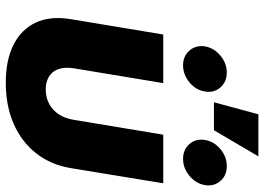

<svg xmlns="http://www.w3.org/2000/svg" viewBox="-146 -769 923 671"><g transform="rotate(90 315.5 -433.5)"><path d="M269 7.8Q189.9 7.8 136 -19.5Q82 -46.9 58.6 -97.7Q35.2 -148.4 46.9 -218.8L100.6 -542.5H270.5L218.8 -230.5Q213.9 -199.2 221.2 -177.2Q228.5 -155.3 247.1 -143.6Q265.6 -131.8 292.5 -131.8Q320.3 -131.8 342.5 -143.6Q364.7 -155.3 379.4 -177.2Q394 -199.2 398.9 -230.5L450.7 -542.5H620.6L567.4 -218.8Q555.7 -148.9 515.4 -97.9Q475.1 -46.9 412.1 -19.5Q349.1 7.8 269 7.8ZM535.2 -611.8Q502.4 -611.8 483.2 -634.3Q463.9 -656.7 469.2 -688.5Q474.1 -719.7 501 -742.2Q527.8 -764.6 560.5 -764.6Q593.3 -764.6 612.5 -742.2Q631.8 -719.7 627 -688.5Q621.6 -656.7 594.7 -634.3Q567.9 -611.8 535.2 -611.8ZM208.5 -611.8Q175.8 -611.8 156.5 -634.3Q137.2 -656.7 142.1 -688.5Q147.5 -719.7 174.3 -742.2Q201.2 -764.6 233.4 -764.6Q266.1 -764.6 285.6 -742.2Q305.2 -719.7 299.8 -688.5Q294.9 -656.7 268.1 -634.3Q241.2 -611.8 208.5 -611.8ZM337.4 -719.7 379.4 -875H526.4L435.1 -719.7Z"/></g></svg>

Font: Inter 16pt ExtraBold
Style: Italic
Weight: 800
Italic angle: -9.3988°
Version: Version 4.001;git-66647c0bb